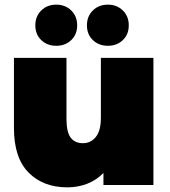

<svg xmlns="http://www.w3.org/2000/svg" viewBox="-20 -796 733 826"><path d="M640 -547H414V-290C414 -252 406.7 -224.2 392 -206.5C377.3 -188.8 359 -180 337 -180C313.7 -180 296 -188 284 -204C272 -220 266 -246.7 266 -284V-547H40V-245C40 -159.7 61 -95.8 103 -53.5C145 -11.2 200.7 10 270 10C300 10 328.3 4.8 355 -5.5C381.7 -15.8 405 -31.3 425 -52V0H640ZM157.5 -623.5C174.5 -607.2 196 -599 222 -599C248 -599 269.5 -607.2 286.5 -623.5C303.5 -639.8 312 -661 312 -687C312 -713 303.5 -734.3 286.5 -751C269.5 -767.7 248 -776 222 -776C196 -776 174.5 -767.7 157.5 -751C140.5 -734.3 132 -713 132 -687C132 -661 140.5 -639.8 157.5 -623.5ZM379.5 -623.5C396.5 -607.2 418 -599 444 -599C470 -599 491.5 -607.2 508.5 -623.5C525.5 -639.8 534 -661 534 -687C534 -713 525.5 -734.3 508.5 -751C491.5 -767.7 470 -776 444 -776C418 -776 396.5 -767.7 379.5 -751C362.5 -734.3 354 -713 354 -687C354 -661 362.5 -639.8 379.5 -623.5Z"/></svg>

Font: Montserrat Custom Black
Style: Regular
Weight: 900
Designer: Julieta Ulanovsky
Foundry: Julieta Ulanovsky
Version: Version 7.200